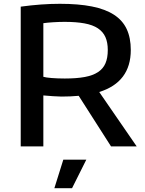

<svg xmlns="http://www.w3.org/2000/svg" viewBox="-20 -770 761 1010"><path d="M313 70H434L359 220H266ZM394 -266Q373 -264 350 -263Q327 -262 303 -262Q286 -262 259 -264Q232 -266 208 -268V0H89V-735Q198 -750 295 -750Q393 -750 463.5 -736Q534 -722 579.5 -692.5Q625 -663 646.5 -617Q668 -571 668 -507Q668 -338 502 -286L699 0H564ZM321 -357Q383 -357 426 -365Q469 -373 496 -391Q523 -409 535 -437.5Q547 -466 547 -507Q547 -547 534.5 -575Q522 -603 495 -621Q468 -639 424.5 -647Q381 -655 320 -655Q292 -655 260 -653Q228 -651 208 -648V-366Q221 -362 252 -359.5Q283 -357 321 -357Z"/></svg>

Font: Encode Sans Wide
Style: Medium
Weight: 500
Designer: Pablo Impallari, Andres Torresi
Foundry: Pablo Impallari, Andres Torresi
Version: Version 1.000; ttfautohint (v1.00) -l 8 -r 50 -G 200 -x 14 -